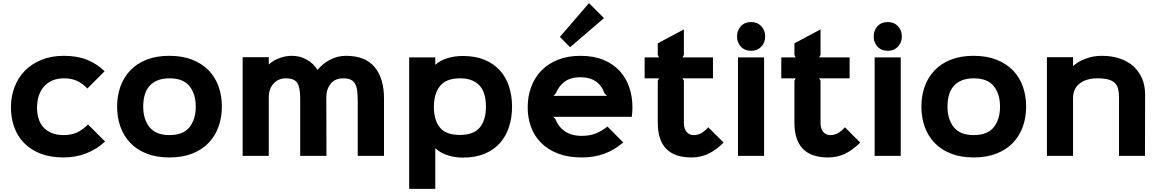

<svg xmlns="http://www.w3.org/2000/svg" viewBox="-20 -997 7421 1228"><path d="M652 -92Q600 -43 532.5 -16.5Q465 10 387 10Q301 10 238 -15Q175 -40 133 -83.5Q91 -127 70.5 -185.5Q50 -244 50 -311Q50 -379 72.5 -439Q95 -499 138 -543.5Q181 -588 244.5 -614Q308 -640 389 -640Q475 -640 538.5 -614Q602 -588 649 -541L539 -431Q507 -464 472 -480Q437 -496 390 -496Q347 -496 314.5 -482Q282 -468 260.5 -443Q239 -418 228 -384Q217 -350 217 -310Q217 -272 226.5 -239.5Q236 -207 257 -183.5Q278 -160 310.5 -146.5Q343 -133 388 -133Q435 -133 471.5 -149.5Q508 -166 543 -201Z M1399 -315Q1399 -247 1378 -187.5Q1357 -128 1315 -84Q1273 -40 1210 -15Q1147 10 1064 10Q980 10 917 -15Q854 -40 812.5 -84Q771 -128 750 -187Q729 -246 729 -315Q729 -384 750 -443Q771 -502 812.5 -546Q854 -590 916.5 -615Q979 -640 1063 -640Q1147 -640 1210 -615Q1273 -590 1315 -546.5Q1357 -503 1378 -443.5Q1399 -384 1399 -315ZM1232 -315Q1232 -396 1192 -446Q1152 -496 1064 -496Q1020 -496 988 -483Q956 -470 935.5 -446.5Q915 -423 905.5 -389.5Q896 -356 896 -315Q896 -234 936.5 -183.5Q977 -133 1064 -133Q1152 -133 1192 -183.5Q1232 -234 1232 -315Z M2436 -368V0H2268V-347Q2268 -387 2264.5 -415.5Q2261 -444 2250.5 -462Q2240 -480 2222 -488Q2204 -496 2176 -496Q2123 -496 2095 -461.5Q2067 -427 2067 -373L2068 0H1900V-369Q1900 -437 1881.5 -466.5Q1863 -496 1808 -496Q1760 -496 1729.5 -462.5Q1699 -429 1699 -372V0H1532V-631H1699V-586H1701Q1728 -611 1767.5 -625.5Q1807 -640 1846 -640Q1901 -640 1944 -614.5Q1987 -589 2010 -551H2012Q2042 -589 2090 -614.5Q2138 -640 2193 -640Q2317 -640 2376.5 -567.5Q2436 -495 2436 -368Z M3255 -315Q3255 -245 3235.5 -185Q3216 -125 3177 -81.5Q3138 -38 3079 -13.5Q3020 11 2941 11Q2887 11 2840 -5Q2793 -21 2766 -48H2764V211H2597V-630H2764V-584H2766Q2795 -610 2840.5 -624.5Q2886 -639 2941 -639Q3020 -639 3079 -614.5Q3138 -590 3177 -547Q3216 -504 3235.5 -444.5Q3255 -385 3255 -315ZM3088 -314Q3088 -356 3079 -389.5Q3070 -423 3050 -446.5Q3030 -470 2998.5 -483Q2967 -496 2922 -496Q2833 -496 2794 -446.5Q2755 -397 2755 -314Q2755 -229 2793.5 -181.5Q2832 -134 2921 -134Q3010 -134 3049 -182Q3088 -230 3088 -314Z M3843 -881 3626 -695 3561 -761 3747 -977ZM4025 -310Q4025 -298 4024 -281.5Q4023 -265 4021 -250H3518L3533 -234Q3551 -186 3593.5 -157Q3636 -128 3701 -128Q3749 -128 3788 -142.5Q3827 -157 3865 -188L3966 -86Q3909 -37 3844.5 -13.5Q3780 10 3701 10Q3614 10 3549 -15Q3484 -40 3441 -83Q3398 -126 3376.5 -184.5Q3355 -243 3355 -310Q3355 -381 3377.5 -441.5Q3400 -502 3443 -546Q3486 -590 3549 -615Q3612 -640 3692 -640Q3776 -640 3838.5 -614.5Q3901 -589 3942.5 -544Q3984 -499 4004.5 -439Q4025 -379 4025 -310ZM3862 -384 3846 -400Q3829 -450 3790.5 -476.5Q3752 -503 3692 -503Q3630 -503 3592.5 -475.5Q3555 -448 3535 -400L3520 -384Z M4608 -85Q4559 -37 4510.5 -13.5Q4462 10 4402 10Q4187 10 4187 -212V-481L4195 -496H4103V-630H4195L4187 -645V-720L4354 -809V-645L4345 -630H4540V-496H4345L4354 -481V-212Q4354 -173 4371.5 -153Q4389 -133 4417 -133Q4443 -133 4464.5 -145Q4486 -157 4510 -183Z M4874 -764Q4874 -725 4849 -698.5Q4824 -672 4784 -672Q4743 -672 4718.5 -698.5Q4694 -725 4694 -764Q4694 -803 4718.5 -829.5Q4743 -856 4784 -856Q4824 -856 4849 -829.5Q4874 -803 4874 -764ZM4867 0H4700V-630H4867Z M5482 -85Q5433 -37 5384.5 -13.5Q5336 10 5276 10Q5061 10 5061 -212V-481L5069 -496H4977V-630H5069L5061 -645V-720L5228 -809V-645L5219 -630H5414V-496H5219L5228 -481V-212Q5228 -173 5245.5 -153Q5263 -133 5291 -133Q5317 -133 5338.5 -145Q5360 -157 5384 -183Z M5748 -764Q5748 -725 5723 -698.5Q5698 -672 5658 -672Q5617 -672 5592.5 -698.5Q5568 -725 5568 -764Q5568 -803 5592.5 -829.5Q5617 -856 5658 -856Q5698 -856 5723 -829.5Q5748 -803 5748 -764ZM5741 0H5574V-630H5741Z M6543 -315Q6543 -247 6522 -187.5Q6501 -128 6459 -84Q6417 -40 6354 -15Q6291 10 6208 10Q6124 10 6061 -15Q5998 -40 5956.5 -84Q5915 -128 5894 -187Q5873 -246 5873 -315Q5873 -384 5894 -443Q5915 -502 5956.5 -546Q5998 -590 6060.5 -615Q6123 -640 6207 -640Q6291 -640 6354 -615Q6417 -590 6459 -546.5Q6501 -503 6522 -443.5Q6543 -384 6543 -315ZM6376 -315Q6376 -396 6336 -446Q6296 -496 6208 -496Q6164 -496 6132 -483Q6100 -470 6079.5 -446.5Q6059 -423 6049.5 -389.5Q6040 -356 6040 -315Q6040 -234 6080.5 -183.5Q6121 -133 6208 -133Q6296 -133 6336 -183.5Q6376 -234 6376 -315Z M7304 -391 7303 0H7137V-375Q7137 -403 7132 -425.5Q7127 -448 7112.5 -464Q7098 -480 7070.5 -488Q7043 -496 6998 -496Q6929 -496 6886 -463.5Q6843 -431 6843 -368V0H6676V-631H6843V-576H6845Q6877 -605 6925.5 -622.5Q6974 -640 7027 -640Q7090 -640 7141 -623Q7192 -606 7228 -574Q7264 -542 7284 -496Q7304 -450 7304 -391Z"/></svg>

Font: TypoPRO Sinkin Sans
Style: 700 Bold
Weight: 700
Designer: Keith Bates
Foundry: K-Type
Version: Sinkin Sans (version 1.0)  by Keith Bates   •   © 2014   www